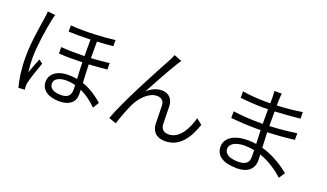

<svg xmlns="http://www.w3.org/2000/svg" viewBox="-76 -1302 3153 1854"><g transform="rotate(20 1500.0 -375.0)"><path d="M174 -761C173 -741 171 -717 167 -695C155 -612 122 -429 122 -283C122 -149 139 -42 159 29L223 25L220 -9C219 -21 222 -39 225 -52C235 -100 271 -201 295 -268L256 -298C239 -257 214 -192 198 -145C191 -199 188 -242 188 -295C188 -408 216 -595 237 -691C240 -709 247 -738 253 -753ZM666 -140C666 -86 647 -46 567 -46C494 -46 448 -71 448 -123C448 -167 497 -196 570 -196C602 -196 633 -192 665 -183C666 -165 666 -151 666 -140ZM906 -497C851 -490 787 -484 719 -480V-650C781 -653 838 -657 883 -662V-725C768 -710 584 -699 429 -711V-647C501 -644 579 -644 654 -647V-477C576 -475 494 -476 413 -482L414 -416C493 -411 576 -411 655 -414C656 -360 659 -298 662 -245C634 -250 604 -253 572 -253C442 -253 385 -185 385 -119C385 -29 464 17 572 17C675 17 732 -30 732 -109C732 -123 732 -140 731 -159C792 -132 850 -89 901 -37L939 -100C888 -145 818 -198 728 -228C725 -287 721 -354 720 -416C789 -420 853 -425 906 -431Z M1549 -752 1469 -784C1458 -757 1447 -735 1435 -712C1382 -616 1155 -197 1083 3L1160 29C1173 -19 1217 -137 1247 -196C1286 -274 1363 -356 1445 -356C1491 -356 1518 -330 1520 -285C1523 -229 1521 -153 1524 -94C1527 -38 1559 29 1664 29C1806 29 1888 -81 1941 -239L1882 -286C1856 -184 1790 -44 1675 -44C1630 -44 1596 -66 1593 -117C1590 -166 1591 -242 1589 -303C1586 -380 1538 -422 1473 -422C1424 -422 1372 -404 1322 -357C1374 -455 1474 -636 1517 -704C1528 -723 1540 -741 1549 -752Z M2505 -114C2505 -43 2455 -26 2397 -26C2294 -26 2254 -62 2254 -109C2254 -156 2307 -194 2406 -194C2440 -194 2472 -190 2504 -184C2504 -157 2505 -132 2505 -114ZM2860 -77C2804 -122 2702 -196 2570 -233C2568 -281 2565 -336 2563 -389C2657 -393 2745 -400 2840 -412V-480C2749 -466 2656 -457 2562 -453V-470V-603C2655 -607 2740 -615 2821 -623L2820 -690C2733 -676 2649 -668 2562 -664C2562 -690 2563 -711 2563 -723C2564 -753 2566 -771 2568 -788H2492C2494 -776 2496 -747 2496 -730V-662C2479 -662 2461 -662 2444 -662C2377 -662 2268 -670 2209 -681V-615C2268 -607 2375 -600 2445 -600C2462 -600 2479 -600 2495 -601V-470V-451C2477 -451 2459 -451 2441 -451C2373 -451 2258 -458 2190 -469V-401C2262 -393 2371 -387 2440 -387C2459 -387 2478 -387 2497 -387C2498 -344 2500 -294 2502 -247C2474 -252 2445 -254 2415 -254C2273 -254 2187 -194 2187 -106C2187 -12 2265 38 2405 38C2534 38 2576 -34 2576 -100C2576 -116 2575 -138 2574 -165C2676 -130 2761 -68 2819 -15Z"/></g></svg>

Font: Genne Gothic Normal
Style: Regular
Weight: 350
Designer: Ryoko NISHIZUKA (kana & ideographs); Paul D. Hunt (Latin, Greek & Cyrillic); Wenlong ZHANG (bopomofo); Sandoll Communica
Foundry: Adobe Systems Incorporated
Version: Version 1.004;PS 1.004;hotconv 16.6.51;makeotf.lib2.5.65220